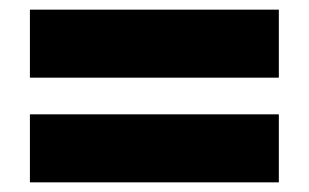

<svg xmlns="http://www.w3.org/2000/svg" viewBox="-20 -589 640 398"><path d="M42 -428V-569H558V-428ZM42 -211V-352H558V-211Z"/></svg>

Font: Cooper Hewitt
Style: Bold
Weight: 711
Designer: Village Type and Design LLC
Foundry: Cooper Hewitt Smithsonian Design Museum
Version: 1.000